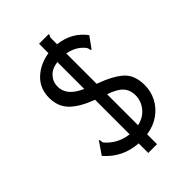

<svg xmlns="http://www.w3.org/2000/svg" viewBox="-209 -736 868 868"><g transform="rotate(-45 225.0 -302.0)"><path d="M210 47V-14Q113 -21 52 -92L93 -152Q97 -149 97 -142Q97 -135 99 -131Q142 -80 210 -72V-293Q140 -319 104.5 -354Q69 -389 69 -446Q69 -505 108.5 -543Q148 -581 210 -591V-651H271Q272 -650 272 -648Q272 -646 269 -641.5Q266 -637 266 -630V-592Q351 -582 398 -518L359 -464Q354 -466 353.5 -472.5Q353 -479 349 -485Q320 -523 266 -533V-339Q343 -311 379.5 -278Q416 -245 416 -181Q416 -141 398 -106Q380 -71 346.5 -47Q313 -23 266 -16V47ZM210 -362V-534Q172 -529 152 -507Q132 -485 132 -454Q132 -396 210 -362ZM266 -74Q307 -83 330.5 -112.5Q354 -142 354 -177Q354 -213 333 -235Q312 -257 266 -272Z"/></g></svg>

Font: Inconsolata SemiCondensed
Style: Regular
Weight: 400
Width: 4
Monospace: yes
Designer: Raph Levien, Cyreal, Brenton Simpson
Foundry: Raph Levien, Cyreal, Google
Version: Version 3.000; ttfautohint (v1.8.2.53-6de2)